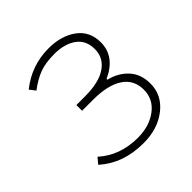

<svg xmlns="http://www.w3.org/2000/svg" viewBox="-153 -658 790 790"><g transform="rotate(-45 242.0 -263.5)"><path d="M243.2 12.7Q125 12.7 47.9 -56.6L69.3 -82Q138.7 -19.5 242.2 -19.5Q308.6 -19.5 354 -53.2Q399.4 -86.9 399.4 -142.6Q399.4 -200.2 353.5 -230.5Q307.6 -260.7 222.7 -260.7H158.2V-293.9H208Q290 -293.9 332.5 -323.2Q375 -352.5 375 -403.3Q375 -454.1 338.4 -480.5Q301.8 -506.8 242.2 -506.8Q191.4 -506.8 156.2 -493.7Q121.1 -480.5 84 -452.1L64.5 -477.5Q142.6 -540 242.2 -540Q315.4 -540 363.8 -504.9Q412.1 -469.7 412.1 -405.3Q412.1 -323.2 322.3 -282.2V-277.3Q372.1 -265.6 404.3 -231Q436.5 -196.3 436.5 -140.6Q436.5 -74.2 381.3 -30.8Q326.2 12.7 243.2 12.7Z"/></g></svg>

Font: Gen Shin Gothic ExtraLight
Style: Regular
Weight: 100
Designer: [Source Han Sans]
Ryoko NISHIZUKA  (kana & ideographs); Paul D. Hunt (Latin, Greek & Cyrillic); Wenlong ZHANG  (bopomofo
Version: Version 1.002.20150607